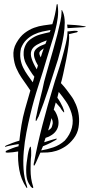

<svg xmlns="http://www.w3.org/2000/svg" viewBox="-20 -779 450 961"><path d="M16 -47Q12 -45 8.5 -44.5Q5 -44 5 -45Q4 -47 11 -51Q25 -57 42 -63.5Q59 -70 77 -75Q81 -113 87.5 -153Q94 -193 105 -232L132 -326L115 -351Q101 -371 87.5 -390.5Q74 -410 62 -437Q51 -461 47.5 -497Q44 -533 62 -564Q80 -596 103 -613.5Q126 -631 150.5 -640Q175 -649 198.5 -652Q222 -655 242 -658Q257 -705 263 -752Q263 -757 266 -759Q267 -760 268 -756Q269 -752 269 -751Q273 -721 269 -690Q265 -659 256.5 -626.5Q248 -594 237 -560.5Q226 -527 216 -492Q195 -420 172 -349.5Q149 -279 132 -207Q121 -162 112 -115Q103 -68 99 -21.5Q95 25 98 69Q101 113 115 152Q117 162 116 162Q112 162 111 158Q85 119 76.5 70.5Q68 22 71 -21Q44 -16 19 -15Q17 -15 12.5 -15.5Q8 -16 8 -18Q8 -22 11 -24L15 -26Q29 -32 41.5 -37Q54 -42 73 -47V-53Q73 -56 74 -58Q58 -56 43.5 -53Q29 -50 16 -47ZM359 -616 325 -608Q328 -590 323.5 -554.5Q319 -519 311.5 -481Q304 -443 296.5 -409.5Q289 -376 285 -363Q301 -346 313.5 -329.5Q326 -313 336 -299Q349 -282 360 -256Q371 -230 374.5 -200.5Q378 -171 373 -141Q368 -111 349 -86Q329 -60 306.5 -45.5Q284 -31 261.5 -24Q239 -17 218.5 -16Q198 -15 182 -15Q177 -4 171 10Q165 24 160 35Q157 42 154 46.5Q151 51 151 50Q148 50 148.5 43.5Q149 37 151 31Q168 -59 192.5 -153.5Q217 -248 247 -347Q254 -372 266.5 -409Q279 -446 290 -485.5Q301 -525 309.5 -561.5Q318 -598 318 -622Q329 -622 337 -623.5Q345 -625 353 -625Q369 -625 369 -622Q370 -620 366 -618Q362 -616 359 -616ZM195 -47 186 -26Q216 -31 247 -41.5Q278 -52 304 -75Q331 -105 340 -140.5Q349 -176 338 -212Q328 -245 310.5 -270.5Q293 -296 274 -319L267 -290Q275 -279 281.5 -267.5Q288 -256 293 -245Q295 -241 299 -229.5Q303 -218 300 -216Q299 -216 291.5 -225.5Q284 -235 282 -240L259 -266L249 -230L255 -223Q266 -205 270.5 -186Q275 -167 271.5 -149.5Q268 -132 255.5 -117.5Q243 -103 219 -93Q216 -92 213.5 -91Q211 -90 208 -89L201 -67Q226 -75 244.5 -80.5Q263 -86 264 -85Q267 -83 257 -77Q247 -71 233 -64Q217 -56 195 -47ZM270 -481Q249 -414 224 -338Q199 -262 173 -195Q171 -193 166.5 -183Q162 -173 160 -173Q158 -174 159 -184Q160 -194 162 -199Q165 -215 170 -238Q175 -261 181 -285Q187 -309 192.5 -331.5Q198 -354 201 -371Q203 -379 210 -403.5Q217 -428 226.5 -461.5Q236 -495 247 -533Q258 -571 267 -606.5Q276 -642 282 -671Q288 -700 288 -715Q288 -720 288 -724.5Q288 -729 289 -729Q291 -729 292 -725Q293 -721 295 -719Q304 -697 304 -666Q304 -635 298.5 -601.5Q293 -568 285 -536.5Q277 -505 270 -481ZM85 -537Q79 -509 82.5 -485Q86 -461 96 -440.5Q106 -420 119 -402Q132 -384 144 -367Q146 -375 149 -384Q151 -389 152 -395Q148 -399 142 -408Q136 -417 129.5 -427Q123 -437 118 -446Q113 -455 110 -460Q104 -471 100.5 -487Q97 -503 98.5 -520Q100 -537 108 -553.5Q116 -570 132 -582Q155 -599 180 -606Q205 -613 229 -618L233 -629Q214 -626 192 -621Q170 -616 149.5 -606Q129 -596 112 -579.5Q95 -563 85 -537ZM133 70Q133 116 145 152Q148 160 145 162Q143 163 139.5 160Q136 157 134 155Q128 146 124 139Q120 132 117 123Q114 114 112.5 101.5Q111 89 111 70Q111 55 113.5 35Q116 15 119 -3Q122 -21 126 -33.5Q130 -46 133 -45Q134 -45 135 -38.5Q136 -32 136 -24Q136 -16 136 -9Q136 -2 136 0Q134 16 133.5 34Q133 52 133 70ZM137 -525Q131 -508 139 -484Q147 -460 164 -432L170 -451Q145 -493 151 -517.5Q157 -542 207 -559Q209 -563 210.5 -567.5Q212 -572 214 -577Q185 -567 164 -554.5Q143 -542 137 -525ZM399 -643 318 -638Q318 -643 317 -647.5Q316 -652 316 -656Q337 -655 357.5 -653.5Q378 -652 400 -648Q411 -646 410 -645Q409 -644 399 -643ZM244 -162Q244 -170 242.5 -175.5Q241 -181 238 -188Q234 -172 230 -157Q226 -142 221 -126Q236 -135 239 -143Q242 -151 244 -162ZM184 -492 190 -511 199 -537Q182 -526 178 -518Q174 -510 184 -492Z"/></svg>

Font: Akronim
Style: Regular
Weight: 400
Designer: Grzegorz Klimczewski
Foundry: Fonty.PL
Version: Version 1.001